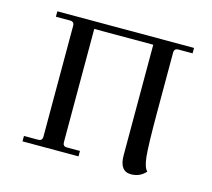

<svg xmlns="http://www.w3.org/2000/svg" viewBox="-73 -518 681 616"><g transform="rotate(15 267.5 -210.0)"><path d="M453 -414Q439 -414 439 -400V-204Q439 -90 443 -54.5Q447 -19 458 -10Q439 12 409 12Q371 12 371 -41V-408H175V-32Q175 -18 188 -18H232V0H46V-18H93Q107 -18 107 -32V-400Q107 -414 93 -414H46V-432H500V-414Z"/></g></svg>

Font: Arapey Thin
Style: Regular
Weight: 100
Designer: Eduardo Rodriguez Tunni
Foundry: Eduardo Rodriguez Tunni
Version: Version 4.000;hotconv 1.0.109;makeotfexe 2.5.65596